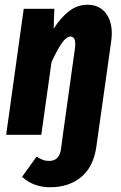

<svg xmlns="http://www.w3.org/2000/svg" viewBox="-20 -568 510 809"><path d="M451 -427Q451 -410 448 -390L393 0L386 50Q374 135 322 178Q270 221 191 221Q121 221 73 177L134 92Q151 102 161.5 106Q172 110 188 110Q209 110 221.5 97Q234 84 237 60L245 0L296 -366Q297 -372 297 -383Q297 -414 277 -414Q260 -414 241 -387Q222 -360 197 -306L154 0H6L80 -531H209L206 -447Q236 -494 271 -521Q306 -548 349 -548Q396 -548 423.5 -515.5Q451 -483 451 -427Z"/></svg>

Font: Fira Sans Extra Condensed
Style: Bold Italic
Weight: 700
Width: 3
Italic angle: -8°
Designer: Carrois Corporate & Edenspiekermann AG
Foundry: Carrois Corporate GbR & Edenspiekermann AG
Version: Version 4.203